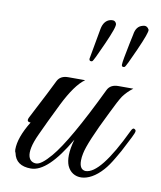

<svg xmlns="http://www.w3.org/2000/svg" viewBox="-69 -627 571 683"><g transform="rotate(10 216.0 -286.0)"><path d="M22 -58C22 -53 23 -49 25 -46C31 -16 52 -1 88 -1C129 -1 174 -44 223 -129C210 -84 211 -54 219 -34C238 10 295 14 347 -45C357 -56 368 -72 379 -91C391 -111 400 -127 405 -138L423 -173C435 -197 434 -200 426 -204C422 -206 418 -202 414 -193C361 -82 317 -26 281 -26C266 -27 259 -39 259 -60C259 -68 260 -77 262 -86C267 -112 289 -165 329 -245C344 -276 355 -297 363 -309C372 -321 383 -333 398 -344H344C325 -344 312 -337 305 -323C241 -190 191 -103 156 -62C133 -35 116 -22 103 -22C81 -22 56 -43 95 -126C108 -155 127 -194 151 -243C176 -293 200 -327 224 -344H163C144 -344 131 -337 124 -323C109 -293 91 -256 68 -213L50 -178C45 -167 48 -162 59 -162C34 -121 22 -87 22 -58ZM226 -422C226 -417 228 -414 233 -414C234 -414 235 -414 237 -415C240 -416 251 -439 271 -484C291 -529 300 -554 297 -561C292 -574 280 -571 275 -570C260 -566 250 -554 246 -533ZM350 -414C351 -414 352 -414 354 -415C357 -416 368 -439 388 -484C408 -529 417 -554 415 -560C407 -575 396 -571 392 -570C376 -566 367 -554 364 -533L357 -500L347 -449C342 -420 341 -414 350 -414Z"/></g></svg>

Font: VL Great Vibes
Style: Regular
Weight: 400
Designer: Robert E. Leuschke
Foundry: Robert E. Leuschke
Version: Version 1.001